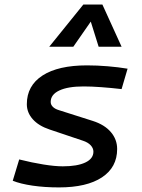

<svg xmlns="http://www.w3.org/2000/svg" viewBox="-20 -815 626 845"><path d="M239.7 9.8Q176.3 9.8 123 2Q69.8 -5.9 36.1 -19.5L64.5 -113.3Q121.1 -99.1 171.1 -91.1Q221.2 -83 256.3 -83Q320.3 -83 355.7 -99.9Q391.1 -116.7 391.1 -147.5Q391.1 -162.6 379.2 -175.5Q367.2 -188.5 344.7 -195.8L198.2 -245.1Q149.9 -261.2 124 -290.5Q98.1 -319.8 98.1 -356.4Q98.1 -438 167.2 -482.7Q236.3 -527.3 362.8 -527.3Q407.2 -527.3 453.9 -523.4Q500.5 -519.5 541.5 -512.7L515.1 -422.9Q469.2 -428.2 425.5 -431.4Q381.8 -434.6 348.1 -434.6Q278.8 -434.6 241 -416.7Q203.1 -398.9 203.1 -366.2Q203.1 -354.5 212.4 -345Q221.7 -335.4 239.7 -330.1L388.7 -282.7Q440.4 -266.1 468 -233.6Q495.6 -201.2 495.6 -159.2Q495.6 -78.6 428.7 -34.4Q361.8 9.8 239.7 9.8ZM430.7 -794.9 515.1 -609.4H414.1L376.5 -729.5H386.2L302.7 -609.4H196.8L346.7 -794.9Z"/></svg>

Font: Cascadia Code
Style: Italic
Weight: 400
Italic angle: -10°
Designer: Aaron Bell
Foundry: Saja Typeworks
Version: Version 2407.024